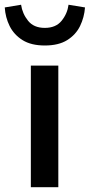

<svg xmlns="http://www.w3.org/2000/svg" viewBox="-52 -778 373 798"><path d="M76.2 0V-505.4H190.4V0ZM134.3 -588.9Q77.6 -588.9 41.7 -611.3Q5.9 -633.8 -12 -669.9Q-29.8 -706.1 -32.2 -747.1L35.6 -758.3Q41 -721.2 64.7 -691.7Q88.4 -662.1 134.3 -662.1Q180.2 -662.1 204.1 -691.7Q228 -721.2 232.9 -758.3L301.3 -747.1Q298.3 -706.1 280.8 -669.9Q263.2 -633.8 227.3 -611.3Q191.4 -588.9 134.3 -588.9Z"/></svg>

Font: Akatab
Style: Bold
Weight: 700
Designer: SIL Global
Foundry: SIL Global
Version: Version 4.100